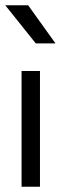

<svg xmlns="http://www.w3.org/2000/svg" viewBox="-32 -710 231 730"><path d="M104 -545 -12 -690H75L179 -545ZM50 0V-440H120V0Z"/></svg>

Font: Arcon
Style: Regular
Weight: 400
Designer: M. Zarth
Foundry: martin zarth - visuelle & digitale kommunikation
Version: Version 1.131;PS 001.131;hotconv 1.0.70;makeotf.lib2.5.58329